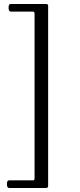

<svg xmlns="http://www.w3.org/2000/svg" viewBox="-20 -767 401 960"><path d="M220.7 162.1Q220.7 172.9 210 172.9H25.9Q14.6 172.9 14.6 153.8Q14.6 134.8 24.9 134.8H147Q152.8 134.8 152.8 123V-698.2Q152.8 -709 144 -709H34.7Q22.9 -709 22.9 -728Q22.9 -747.1 32.7 -747.1H210.9Q220.7 -747.1 220.7 -737.8Z"/></svg>

Font: Junicode
Style: Regular
Weight: 400
Designer: Peter S. Baker
Foundry: Briery Creek Software
Version: Version 0.7.2